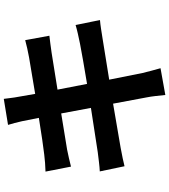

<svg xmlns="http://www.w3.org/2000/svg" viewBox="42 -896 915 1040"><g transform="rotate(-90 500.0 -375.5)"><path d="M92 -293 120 -159C143 -165 177 -172 220 -180L459 -221L493 -39C499 -10 502 25 506 62L651 36C642 4 632 -32 625 -62L589 -242L806 -277C844 -283 885 -290 912 -292L885 -424C859 -416 822 -408 783 -400C738 -391 656 -377 566 -362L535 -522L735 -554C765 -558 805 -564 827 -566L803 -697C779 -690 741 -682 709 -676L512 -643L496 -735C491 -759 488 -793 485 -813L344 -790C351 -766 358 -742 364 -714L382 -623C296 -609 219 -598 184 -594C153 -590 123 -588 91 -587L118 -449C152 -458 178 -463 210 -470L406 -502L436 -341L196 -304C164 -300 119 -294 92 -293Z"/></g></svg>

Font: Noto Sans CJK SC
Style: Bold
Weight: 700
Designer: Ryoko NISHIZUKA 西塚涼子 (kana, bopomofo & ideographs); Paul D. Hunt (Latin, Greek & Cyrillic); Sandoll Communications 산돌커뮤니
Foundry: Adobe
Version: Version 2.004;hotconv 1.0.118;makeotfexe 2.5.65603